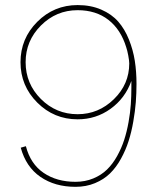

<svg xmlns="http://www.w3.org/2000/svg" viewBox="-20 -720 623 750"><path d="M493.2 -377V-403.8Q468.8 -335.9 411.9 -294.9Q355 -253.9 283.2 -253.9Q190.9 -253.9 125.5 -319.3Q60.1 -384.8 60.1 -477.1Q60.1 -569.3 125.5 -634.8Q190.9 -700.2 283.2 -700.2Q335 -700.2 375.7 -682.4Q416.5 -664.6 441.9 -635.5Q467.3 -606.4 483.6 -565.7Q500 -524.9 506.6 -482.4Q513.2 -439.9 513.2 -392.1Q513.2 -356.4 510.5 -321.3Q507.8 -286.1 500.7 -245.4Q493.7 -204.6 482.4 -169.2Q471.2 -133.8 452.6 -100.1Q434.1 -66.4 409.9 -42.7Q385.7 -19 351.1 -4.6Q316.4 9.8 274.9 9.8Q194.3 9.8 137.9 -29.1Q81.5 -67.9 61 -143.1L81.1 -148.9Q99.1 -79.6 150.4 -44.7Q201.7 -9.8 274.9 -9.8Q312.5 -9.8 344.2 -22.9Q376 -36.1 398.2 -57.9Q420.4 -79.6 437.5 -110.4Q454.6 -141.1 465.1 -173.6Q475.6 -206.1 482.2 -243.2Q488.8 -280.3 491 -312.5Q493.2 -344.7 493.2 -377ZM484.9 -472.2Q484.9 -482.4 481 -503.2Q477.1 -523.9 473.1 -535.2Q452.1 -604.5 403.6 -642.3Q355 -680.2 283.2 -680.2Q199.7 -680.2 139.9 -620.4Q80.1 -560.5 80.1 -477.1Q80.1 -393.1 139.6 -333.5Q199.2 -273.9 283.2 -273.9Q364.7 -273.9 424.8 -332.5Q484.9 -391.1 484.9 -472.2Z"/></svg>

Font: Genome Thin
Style: Regular
Weight: 250
Designer: Alfredo Marco Pradil
Version: Version 1.001